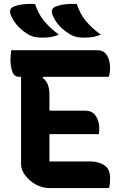

<svg xmlns="http://www.w3.org/2000/svg" viewBox="-20 -955 640 975"><path d="M370 -935Q385 -887 414.5 -850.5Q444 -814 492 -779Q469 -770 451 -767Q433 -764 411 -764Q388 -764 373 -766.5Q358 -769 342 -777Q310 -795 285.5 -820Q261 -845 248 -876Q235 -909 259 -920Q300 -938 370 -935ZM158 -935Q173 -887 202.5 -850.5Q232 -814 279 -779Q257 -770 238.5 -767Q220 -764 198 -764Q175 -764 160 -766.5Q145 -769 129 -777Q97 -795 73 -820Q49 -845 36 -876Q23 -908 46 -920Q87 -938 158 -935ZM233 0Q194 0 161 -18.5Q128 -37 107.5 -65Q87 -93 87 -120V-565H76Q51 -565 42 -593Q33 -621 33 -652Q33 -663 34.5 -675Q36 -687 37 -700H474Q501 -700 515 -684.5Q529 -669 534 -649Q539 -629 539 -614Q539 -582 532 -565H199L197 -559Q231 -535 231 -476V-393H412Q450 -393 467 -365.5Q484 -338 484 -305Q484 -295 483.5 -288Q483 -281 482 -274H231V-135H439Q480 -135 509.5 -116Q539 -97 539 -52Q539 -38 538 -24Q537 -10 534 0Z"/></svg>

Font: Recursive Mn Csl St
Style: Bold
Weight: 700
Monospace: yes
Version: Version 1.079;hotconv 1.0.112;makeotfexe 2.5.65598; ttfautoh